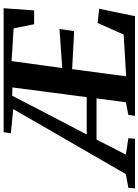

<svg xmlns="http://www.w3.org/2000/svg" viewBox="36 -914 783 1086"><g transform="rotate(-90 428.0 -371.5)"><path d="M-95 0 -91.5 -37.5 -14.5 -51.5 353.5 -688.5 217 -702 222.5 -743H924L911.5 -570.5H833.5L810 -686.5L625 -698L585.5 -411.5L806.5 -427L794.5 -344L579.5 -355.5L539 -50L775 -64L840.5 -211.5L921 -202.5L879 0H315.5L320.5 -37.5L392 -51.5L414 -217.5H181L96 -51.5L188.5 -37.5L186 0ZM210 -273H421L476 -693.5L429 -694.5Z"/></g></svg>

Font: Merriweather 60pt
Style: Bold Italic
Weight: 700
Italic angle: -7.8°
Version: Version 2.101